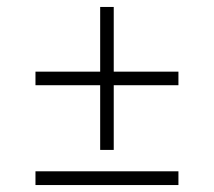

<svg xmlns="http://www.w3.org/2000/svg" viewBox="-20 -532 615 552"><path d="M82 -326H268V-512H307V-326H493V-287H307V-101H268V-287H82ZM82 -39.5H493V0H82Z"/></svg>

Font: Newsreader Display SemiBold
Style: Regular
Weight: 600
Designer: Hugues Gentile
Foundry: Production Type
Version: Version 1.001